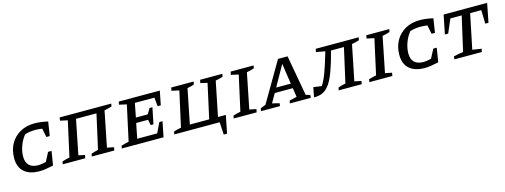

<svg xmlns="http://www.w3.org/2000/svg" viewBox="-15 -1291 5769 2195"><g transform="rotate(-15 2869.0 -194.0)"><path d="M298 8Q182 8 118.5 -48Q55 -104 55 -210Q55 -307 96.5 -380.5Q138 -454 211.5 -495Q285 -536 383 -536Q415 -536 455.5 -531Q496 -526 540 -516L514 -350H474L453 -454Q414 -461 371 -461Q341 -461 311 -457Q281 -453 248 -443Q207 -394 183 -328.5Q159 -263 159 -200Q159 -132 196 -97Q233 -62 304 -62Q341 -62 394 -76L449 -181H490L463 -15Q408 -3 369.5 2.5Q331 8 298 8Z M855 -463 773 -53 847 -37 840 0H574L580 -33Q604 -40 624.5 -45.5Q645 -51 668 -55L760 -471L672 -490L679 -527H1289L1283 -494Q1254 -486 1234.5 -481Q1215 -476 1195 -472L1111 -53L1191 -37L1184 0H918L924 -32Q963 -45 1006 -55L1097 -463Z M1273 0 1279 -32Q1302 -39 1324 -44.5Q1346 -50 1368 -54L1459 -472L1371 -492L1378 -527H1864L1831 -361H1794L1783 -465H1552L1520 -300H1660L1699 -365H1733L1694 -173H1661L1648 -239H1507L1472 -62H1708L1766 -181H1803L1767 0Z M1894 0 1900 -33Q1925 -41 1944 -45.5Q1963 -50 1988 -55L2080 -471L1992 -490L1999 -527H2264L2258 -494Q2241 -488 2221.5 -482Q2202 -476 2177 -472L2095 -63H2324L2414 -471L2333 -490L2341 -527H2604L2598 -494Q2578 -488 2557.5 -482Q2537 -476 2511 -472L2428 -63H2521L2479 148H2440L2431 0Z M2597 0 2603 -33Q2626 -40 2648 -45.5Q2670 -51 2691 -55L2783 -471L2695 -490L2702 -527H2974L2967 -494Q2942 -486 2922.5 -481Q2903 -476 2880 -472L2796 -53L2876 -37L2869 0Z M3462 -48Q3489 -42 3513 -32L3509 0H3262L3269 -33L3356 -53L3340 -160H3126L3065 -53Q3087 -48 3106.5 -44Q3126 -40 3150 -32L3145 0H2920L2927 -33L2988 -57L3263 -527H3376ZM3158 -216H3331L3295 -460Z M3547 4 3569 -111 3666 -97Q3699 -146 3730 -229Q3761 -312 3794 -425L3808 -471L3702 -490L3709 -527H4218L4211 -494Q4172 -481 4124 -472L4039 -53L4119 -37L4112 0H3840L3847 -32Q3888 -49 3934 -55L4026 -463H3873Q3837 -324 3803.5 -232.5Q3770 -141 3733 -88.5Q3696 -36 3651 -15Q3606 6 3547 4Z M4203 0 4209 -33Q4232 -40 4254 -45.5Q4276 -51 4297 -55L4389 -471L4301 -490L4308 -527H4580L4573 -494Q4548 -486 4528.5 -481Q4509 -476 4486 -472L4402 -53L4482 -37L4475 0Z M4857 8Q4741 8 4677.5 -48Q4614 -104 4614 -210Q4614 -307 4655.5 -380.5Q4697 -454 4770.5 -495Q4844 -536 4942 -536Q4974 -536 5014.5 -531Q5055 -526 5099 -516L5073 -350H5033L5012 -454Q4973 -461 4930 -461Q4900 -461 4870 -457Q4840 -453 4807 -443Q4766 -394 4742 -328.5Q4718 -263 4718 -200Q4718 -132 4755 -97Q4792 -62 4863 -62Q4900 -62 4953 -76L5008 -181H5049L5022 -15Q4967 -3 4928.5 2.5Q4890 8 4857 8Z M5738 -527 5694 -303H5656L5652 -464H5520L5435 -53L5542 -37L5534 0H5209L5213 -34Q5242 -42 5269.5 -47Q5297 -52 5327 -55L5420 -464H5286L5217 -303H5178L5223 -527Z"/></g></svg>

Font: Piazzolla SC Medium
Style: Italic
Weight: 500
Italic angle: -11.3°
Designer: Juan Pablo del Peral
Foundry: Huerta Tipografica
Version: Version 1.330